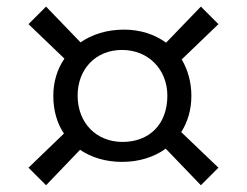

<svg xmlns="http://www.w3.org/2000/svg" viewBox="-20 -604 748 582"><path d="M66.4 -95.7 119.6 -42.5 222.7 -149.9C257.8 -126 301.3 -113.3 350.6 -113.3C400.9 -113.3 446.3 -127.4 482.4 -153.3L588.9 -42.5L642.1 -95.7L529.3 -203.6C548.8 -233.9 560.1 -271 560.1 -313.5C560.1 -356 548.8 -393.6 530.8 -423.8L642.1 -530.8L588.9 -584L483.4 -474.6C448.7 -500 404.8 -514.2 356.4 -514.2C303.2 -514.2 258.8 -499.5 224.1 -475.6L119.6 -584L66.4 -530.8L175.3 -426.3C152.8 -393.6 141.6 -354.5 141.6 -313.5C141.6 -269 152.8 -230.5 173.8 -199.2ZM215.3 -314C215.3 -393.6 269 -452.6 350.1 -452.6C429.7 -452.6 487.3 -393.6 487.3 -314C487.3 -226.1 431.6 -173.8 351.6 -173.8C271 -173.8 215.3 -232.4 215.3 -314Z"/></svg>

Font: Stoke
Style: Regular
Weight: 400
Designer: Nicole Fally
Foundry: Nicole Fally
Version: Version 1.002